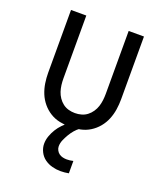

<svg xmlns="http://www.w3.org/2000/svg" viewBox="-138 -609 775 920"><g transform="rotate(20 250.0 -148.5)"><path d="M250 8Q224 8 197.5 2.5Q171 -3 148.5 -17Q126 -31 109 -51.5Q92 -72 82 -96.5Q72 -121 68 -147.5Q64 -174 64 -200V-520H142V-200Q142 -183 144 -166.5Q146 -150 151 -134.5Q156 -119 165.5 -105Q175 -91 188 -81Q201 -71 217 -66.5Q233 -62 250 -62Q267 -62 283 -66.5Q299 -71 312 -81Q325 -91 334.5 -105Q344 -119 349 -134.5Q354 -150 356 -166.5Q358 -183 358 -200V-520H436V-200Q436 -174 432 -147.5Q428 -121 418 -96.5Q408 -72 391 -51.5Q374 -31 351.5 -17Q329 -3 302.5 2.5Q276 8 250 8ZM280 223Q259 223 238 217.5Q217 212 199.5 199.5Q182 187 172 167Q162 147 162 126Q162 106 169 86.5Q176 67 186.5 50Q197 33 211 18.5Q225 4 242 -8H299V0Q285 10 274 23Q263 36 254.5 50.5Q246 65 239 81Q232 97 232 114Q232 124 237 133.5Q242 143 250 149Q258 155 268.5 157.5Q279 160 289 160Q297 160 305.5 159Q314 158 322 156V219Q311 221 301 222Q291 223 280 223Z"/></g></svg>

Font: HulyMono
Style: Regular
Weight: 400
Monospace: yes
Designer: Belleve Invis
Foundry: Belleve Invis
Version: Version 33.2.5; ttfautohint (v1.8.4)